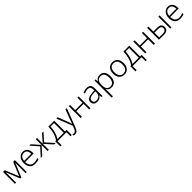

<svg xmlns="http://www.w3.org/2000/svg" viewBox="829 -3193 6085 6085"><g transform="rotate(-45 3871.0 -150.5)"><path d="M540 -532.2 351.1 -70.8 164.1 -532.2H85.9V0H139.2V-371.1C139.2 -402.8 138.7 -428.2 137.2 -459H139.2L326.2 0H375L564 -458H566.9C564.9 -428.2 564 -399.9 564 -374V0H616.2V-532.2Z M979 -542C929.7 -542 887.7 -529.8 853 -505.9C783.7 -457 746.1 -369.6 746.1 -262.2C746.1 -178.2 767.6 -111.8 810.1 -63.5C852.5 -14.6 914.1 9.8 994.1 9.8C1062 9.8 1109.9 0 1163.1 -23.9V-76.2C1133.8 -63.5 1106.9 -54.2 1082 -48.8C1057.1 -43 1028.8 -40 996.1 -40C873 -40 805.2 -117.7 805.2 -258.8H1185.1V-297.9C1185.1 -439.9 1114.3 -542 979 -542ZM978 -494.1C1027.8 -494.1 1064.9 -477.1 1089.4 -442.4C1113.8 -407.7 1126 -362.3 1126 -306.2H807.1C811.5 -366.2 829.1 -412.6 859.4 -445.3C889.6 -478 929.2 -494.1 978 -494.1Z M1833.5 -532.2 1607.9 -273.9V-532.2H1553.7V-273.9L1327.6 -532.2H1262.7L1492.7 -272.9L1245.6 0H1312.5L1553.7 -270V0H1607.9V-270L1848.6 0H1916.5L1669.9 -272.9L1898.9 -532.2Z M2118.7 -532.2C2117.2 -438 2105 -349.6 2082 -267.1C2058.6 -184.6 2024.4 -111.8 1980 -49.8H1942.9V181.2H1998V0H2397.9V181.2H2452.6V-49.8H2380.9V-532.2ZM2324.7 -484.9V-49.8H2042C2079.6 -106 2109.4 -171.4 2131.3 -246.6C2153.3 -321.3 2166 -400.9 2169.9 -484.9Z M2685.1 -2 2650.9 86.9C2623 159.2 2591.3 192.9 2535.2 192.9C2513.7 192.9 2495.1 189.5 2479 184.1V231.9C2496.6 238.3 2516.6 241.2 2542 241.2C2584 241.2 2617.2 228.5 2642.1 203.1C2667 177.7 2688 141.6 2706.1 94.2L2946.3 -532.2H2885.3L2761.2 -200.2C2739.7 -140.6 2724.1 -94.2 2713.9 -61H2710.9C2701.7 -96.7 2685.5 -142.1 2664.1 -202.1L2537.1 -532.2H2477.1Z M3033.2 -532.2V0H3090.3V-252H3416.5V0H3473.1V-532.2H3416.5V-300.8H3090.3V-532.2Z M3837.4 -541C3773.4 -541 3713.4 -522.9 3662.6 -499L3680.7 -453.1C3731.4 -477.1 3780.8 -493.2 3835.4 -493.2C3917 -493.2 3959.5 -452.6 3959.5 -349.1V-312L3862.3 -307.1C3696.8 -299.8 3608.4 -246.1 3608.4 -139.2C3608.4 -43 3670.4 9.8 3773.4 9.8C3822.8 9.8 3861.3 0.5 3889.2 -17.6C3917 -35.6 3940.4 -60.1 3959.5 -89.8H3962.4L3972.7 0H4015.6V-357.9C4015.6 -484.9 3958 -541 3837.4 -541ZM3959.5 -269V-216.8C3958 -105 3894.5 -38.1 3783.7 -38.1C3711.4 -38.1 3668.5 -72.3 3668.5 -139.2C3668.5 -219.2 3733.4 -257.8 3869.6 -265.1Z M4424.8 -542C4375.5 -542 4335.9 -531.2 4306.6 -509.3C4277.3 -487.3 4255.9 -461.9 4242.7 -433.1H4239.7L4232.4 -532.2H4185.5V235.8H4242.7V17.1C4242.7 -16.1 4241.2 -58.6 4238.8 -91.8H4242.7C4255.9 -64 4276.9 -40 4305.7 -20C4334.5 0 4372.1 9.8 4418.5 9.8C4487.3 9.8 4541.5 -14.2 4581.1 -62C4620.6 -109.9 4640.6 -178.7 4640.6 -269C4640.6 -448.7 4561 -542 4424.8 -542ZM4416.5 -493.2C4525.9 -493.2 4581.5 -412.6 4581.5 -270C4581.5 -198.2 4566.9 -141.6 4538.1 -100.6C4509.3 -59.6 4467.3 -39.1 4412.6 -39.1C4296.9 -39.1 4242.7 -113.8 4242.7 -266.1V-275.9C4244.1 -416 4297.9 -493.2 4416.5 -493.2Z M5230 -267.1C5230 -431.2 5147 -542 4994.6 -542C4919.4 -542 4860.4 -517.6 4817.9 -469.2C4775.4 -420.4 4753.9 -353 4753.9 -267.1C4753.9 -98.6 4842.8 9.8 4990.7 9.8C5145 9.8 5230 -100.1 5230 -267.1ZM4813 -267.1C4813 -337.9 4828.1 -393.1 4858.4 -433.1C4888.7 -473.1 4933.6 -493.2 4993.7 -493.2C5119.6 -493.2 5170.9 -398.9 5170.9 -267.1C5170.9 -199.2 5156.7 -144 5127.9 -102.1C5099.1 -60.1 5053.7 -39.1 4991.7 -39.1C4930.7 -39.1 4885.3 -60.1 4856.4 -101.6C4827.6 -143.1 4813 -198.2 4813 -267.1Z M5482.4 -532.2C5481 -438 5468.8 -349.6 5445.8 -267.1C5422.4 -184.6 5388.2 -111.8 5343.8 -49.8H5306.6V181.2H5361.8V0H5761.7V181.2H5816.4V-49.8H5744.6V-532.2ZM5688.5 -484.9V-49.8H5405.8C5443.4 -106 5473.1 -171.4 5495.1 -246.6C5517.1 -321.3 5529.8 -400.9 5533.7 -484.9Z M5927.7 -532.2V0H5984.9V-252H6311V0H6367.7V-532.2H6311V-300.8H5984.9V-532.2Z M6765.1 0C6899.9 0 6960 -60.1 6960 -160.2C6960 -254.4 6902.3 -309.1 6773.9 -309.1H6601.1V-532.2H6543.9V0ZM7102.1 0V-532.2H7044.9V0ZM6601.1 -47.9V-259.8H6767.1C6856.4 -259.8 6902.8 -228.5 6902.8 -158.2C6902.8 -84.5 6855 -47.9 6759.3 -47.9Z M7480 -542C7430.7 -542 7388.7 -529.8 7354 -505.9C7284.7 -457 7247.1 -369.6 7247.1 -262.2C7247.1 -178.2 7268.6 -111.8 7311 -63.5C7353.5 -14.6 7415 9.8 7495.1 9.8C7563 9.8 7610.8 0 7664.1 -23.9V-76.2C7634.8 -63.5 7607.9 -54.2 7583 -48.8C7558.1 -43 7529.8 -40 7497.1 -40C7374 -40 7306.2 -117.7 7306.2 -258.8H7686V-297.9C7686 -439.9 7615.2 -542 7480 -542ZM7479 -494.1C7528.8 -494.1 7565.9 -477.1 7590.3 -442.4C7614.7 -407.7 7627 -362.3 7627 -306.2H7308.1C7312.5 -366.2 7330.1 -412.6 7360.4 -445.3C7390.6 -478 7430.2 -494.1 7479 -494.1Z"/></g></svg>

Font: Noto Reveo Sans
Style: Regular
Weight: 300
Designer: Monotype Design Team
Foundry: Monotype Imaging Inc.
Version: Version 2.007